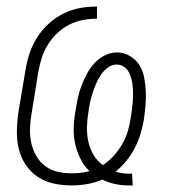

<svg xmlns="http://www.w3.org/2000/svg" viewBox="-20 -558 540 586"><path d="M372 8Q351 8 330.5 3.5Q310 -1 292 -10Q269 0 245 4Q221 8 198 8Q170 8 143 2Q116 -4 94 -19Q72 -34 57.5 -56.5Q43 -79 37 -105Q31 -131 31.5 -159Q32 -187 36 -215L58 -345Q62 -371 70.5 -396Q79 -421 93.5 -444Q108 -467 129 -486Q150 -505 174.5 -517Q199 -529 224.5 -533.5Q250 -538 276 -538V-501Q255 -501 233.5 -497Q212 -493 192 -483Q172 -473 155 -457Q138 -441 126 -421.5Q114 -402 107.5 -381.5Q101 -361 97 -339L76 -209Q72 -187 71.5 -164.5Q71 -142 75.5 -121.5Q80 -101 90.5 -82.5Q101 -64 117.5 -51.5Q134 -39 155 -34Q176 -29 199 -29Q212 -29 226 -30.5Q240 -32 253 -36Q236 -52 225 -74.5Q214 -97 209 -121Q204 -145 205 -171Q206 -197 211 -223Q214 -242 218 -260.5Q222 -279 229 -297Q236 -315 245.5 -333Q255 -351 268.5 -365.5Q282 -380 300 -389Q318 -398 337 -398Q358 -398 376.5 -387Q395 -376 405.5 -359Q416 -342 420 -321.5Q424 -301 425 -279.5Q426 -258 424 -236Q422 -214 419 -192Q415 -170 408.5 -148.5Q402 -127 391.5 -106.5Q381 -86 366 -67.5Q351 -49 333 -34Q342 -31 352.5 -29.5Q363 -28 373 -28Q376 -28 378.5 -28Q381 -28 383 -29L385 8Q382 8 378.5 8Q375 8 372 8ZM294 -54Q312 -66 327 -82.5Q342 -99 353 -118Q364 -137 370 -157.5Q376 -178 379 -198Q381 -210 382.5 -222Q384 -234 385 -246.5Q386 -259 386 -270.5Q386 -282 385 -294Q384 -306 381 -317Q378 -328 373 -338Q368 -348 358 -354.5Q348 -361 336 -361Q322 -361 309 -351.5Q296 -342 287.5 -329Q279 -316 273 -302Q267 -288 262.5 -274Q258 -260 255 -246Q252 -232 250 -217Q246 -194 245.5 -171Q245 -148 249.5 -126.5Q254 -105 265 -86Q276 -67 294 -54Z"/></svg>

Font: Iosevka Slab XLtObl
Style: Regular
Weight: 200
Italic angle: -9°
Monospace: yes
Designer: Belleve Invis
Foundry: Belleve Invis
Version: Version 11.1.1; ttfautohint (v1.8.3)